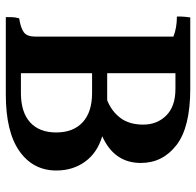

<svg xmlns="http://www.w3.org/2000/svg" viewBox="-27 -695 675 661"><g transform="rotate(90 310.5 -364.5)"><path d="M232 -99H300Q366 -99 401 -130.5Q436 -162 436 -220.5Q436 -279 401 -311.5Q366 -344 300 -344H232ZM232 -396H325Q363 -411 386 -441.5Q409 -472 409 -520Q409 -568 377.5 -599.5Q346 -631 286 -631H232ZM286 -682Q418 -682 479.5 -634.5Q541 -587 541 -512Q541 -420 449 -379Q506 -362 536.5 -320Q567 -278 567 -221Q567 -141 500.5 -94Q434 -47 305 -47H39Q39 -54 39 -66Q39 -78 43 -93Q76 -98 91 -109Q106 -120 106 -148V-624Q76 -636 37 -636Q37 -640 37 -650Q37 -660 40 -682Z"/></g></svg>

Font: Halant Semibold
Style: Regular
Weight: 600
Version: Version 1.100;PS 1.0;hotconv 1.0.78;makeotf.lib2.5.61930; tt